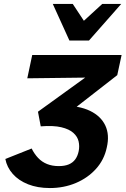

<svg xmlns="http://www.w3.org/2000/svg" viewBox="-20 -936 635 971"><path d="M232 15Q170 15 122 -4Q74 -23 44.5 -56.5Q15 -90 7 -132L140 -185Q154 -157 173 -137Q192 -117 218 -106.5Q244 -96 277 -96Q307 -96 327.5 -104.5Q348 -113 360.5 -130Q373 -147 378 -172Q383 -197 377.5 -221Q372 -245 351 -264Q330 -283 290 -292.5Q250 -302 186 -297L172 -371L507 -613L532 -545L118 -540L143 -658H595L573 -556L284 -331L294 -402Q380 -402 435 -375.5Q490 -349 512.5 -301.5Q535 -254 520 -190Q507 -128 465.5 -82Q424 -36 363.5 -10.5Q303 15 232 15ZM331 -731 377 -806 497 -916H593L430 -731ZM331 -731 247 -916H348L420 -807L430 -731Z"/></svg>

Font: Ysabeau ExtraBold
Style: Italic
Weight: 800
Italic angle: -12°
Designer: Christian Thalmann (Catharsis Fonts)
Version: Version 2.002